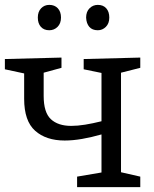

<svg xmlns="http://www.w3.org/2000/svg" viewBox="-21 -767 631 787"><path d="M554 -43V0H295V-43L395 -60V-216Q353 -204 315 -197.5Q277 -191 244 -191Q168 -191 123 -231Q78 -271 78 -362V-466L-1 -483V-525L231 -531V-489L158 -469V-374Q158 -306 187.5 -278.5Q217 -251 271 -251Q297 -251 328 -256Q359 -261 395 -270V-468L322 -483V-525L554 -531V-489L475 -469V-61ZM380 -643Q357 -643 345 -657Q333 -671 332 -695Q332 -719 346 -733Q360 -747 380 -747Q402 -747 414.5 -733Q427 -719 427 -695Q427 -671 413 -657Q399 -643 380 -643ZM181 -643Q159 -643 146.5 -657Q134 -671 134 -695Q134 -719 147.5 -733Q161 -747 181 -747Q203 -747 216 -733Q229 -719 229 -695Q229 -671 215 -657Q201 -643 181 -643Z"/></svg>

Font: Bitter
Style: Regular
Weight: 400
Designer: Sol Matas, and Bitter project Authors
Foundry: Sol Matas
Version: Version 2.001